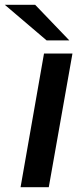

<svg xmlns="http://www.w3.org/2000/svg" viewBox="-59 -783 349 803"><path d="M145 0H27L125 -559H244ZM88 -763 231 -614H136L-39 -763Z"/></svg>

Font: Open Sauce Sans SemiBold Italic
Style: Regular
Weight: 600
Italic angle: -10°
Designer: Alfredo Marco Pradil
Foundry: Creative Sauce Fz LLC
Version: Version 1.477